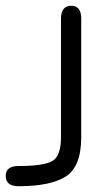

<svg xmlns="http://www.w3.org/2000/svg" viewBox="-139 -477 376 668"><path d="M143.6 0V-412.1C143.6 -442.1 132.2 -457 109.4 -457C85.3 -457 73.2 -442.1 73.2 -412.1V0C73.2 43.6 63.3 71.3 43.5 83C23.6 94.7 -15.6 100.6 -74.2 100.6C-104.2 100.6 -119.1 112 -119.1 134.8C-119.1 158.9 -104.2 170.9 -74.2 170.9C0 170.9 54.9 159.5 90.3 136.7C125.8 113.9 143.6 68.4 143.6 0Z"/></svg>

Font: Jura
Style: DemiBold
Weight: 600
Version: Version 2.5.1